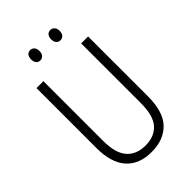

<svg xmlns="http://www.w3.org/2000/svg" viewBox="-264 -990 1097 1097"><g transform="rotate(-45 284.5 -441.5)"><path d="M493 -230Q493 -105 437 -47.5Q381 10 284 10Q184 10 130 -50Q76 -110 76 -230V-714H132V-231Q132 -132 172 -86.5Q212 -41 285 -41Q357 -41 397 -85.5Q437 -130 437 -230V-714H493ZM170 -852Q170 -871 179 -882Q188 -893 204 -893Q219 -893 228.5 -882Q238 -871 238 -852Q238 -832 228.5 -821Q219 -810 204 -810Q188 -810 179 -821Q170 -832 170 -852ZM332 -852Q332 -871 341.5 -882Q351 -893 366 -893Q381 -893 391 -882Q401 -871 401 -852Q401 -832 391.5 -821Q382 -810 366 -810Q351 -810 341.5 -821Q332 -832 332 -852Z"/></g></svg>

Font: Noto Sans Condensed Light
Style: Regular
Weight: 300
Width: 3
Designer: Monotype Design Team
Foundry: Monotype Imaging Inc.
Version: Version 2.013; ttfautohint (v1.8.4.7-5d5b)